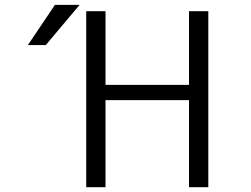

<svg xmlns="http://www.w3.org/2000/svg" viewBox="-20 -777 1040 797"><path d="M418 -730.5V-424.8H764.6V-730.5H844.7V0H764.6V-361.3H418V0H337.9V-730.5ZM310.5 -756.8 169.9 -589.8H95.7L208 -756.8Z"/></svg>

Font: GenEi Gothic M SemiLight
Style: Regular
Weight: 350
Designer: o_tamon (Modified); [Source Han Sans]
Ryoko NISHIZUKA  (kana & ideographs); Paul D. Hunt (Latin, Greek & Cyrillic); Wenl
Version: Version 1.1a;Original Version 1.004